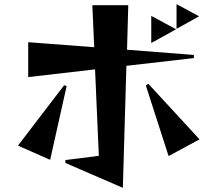

<svg xmlns="http://www.w3.org/2000/svg" viewBox="-20 -834 1040 919"><path d="M293 -54V-68L453 -88L435 -502L115 -465V-632L431 -608L422 -809H594L588 -596L908 -571V-556L585 -519L568 65ZM287 -426 299 -422 220 -69 66 -137ZM690 -433 935 -167 787 -87 678 -425ZM704 -758 823 -694 704 -628ZM825 -814 933 -756 825 -696Z"/></svg>

Font: Tiejili SC
Style: Regular
Weight: 400
Designer: Buernia
Foundry: Ershou Xiaoxi Press
Version: Version 1.100